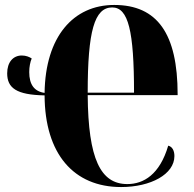

<svg xmlns="http://www.w3.org/2000/svg" viewBox="-20 -745 783 775"><path d="M469 10C589 10 684 -42 684 -115C684 -136 676 -153 659 -157C625 -41 560 -2 494 -2C386 -2 336 -103 334 -361H697V-364C697 -609 615 -725 441 -725C276 -725 163 -597 160 -370C118 -376 98 -404 98 -454C98 -475 102 -495 108 -509C99 -515 85 -521 68 -521C33 -521 9 -494 9 -449C9 -390 46 -362 160 -360C161 -123 278 10 469 10ZM521 -371H334C334 -619 361 -715 433 -715C498 -715 521 -620 521 -371Z"/></svg>

Font: Noto Serif Display ExtraCondensed Black
Style: Regular
Weight: 900
Width: 2
Designer: Monotype Design Team
Foundry: Monotype Imaging Inc.
Version: Version 2.009